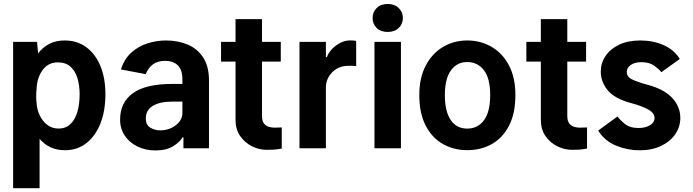

<svg xmlns="http://www.w3.org/2000/svg" viewBox="-20 -760 3551 984"><path d="M47.2 204.5V-545.5H169.7L175.4 -486.5Q198.9 -517.4 232.4 -535Q266 -552.6 311.8 -552.6Q375.7 -552.6 422.6 -517.8Q469.5 -483 494.9 -421Q520.2 -359 520.2 -277Q520.2 -192.5 494.9 -127.8Q469.5 -63.2 422.9 -26.6Q376.4 9.9 313.2 9.9Q270.6 9.9 238.5 -5.5Q206.3 -21 182.9 -48.3V204.5ZM388.1 -277Q388.1 -322.1 377 -359.2Q365.8 -396.3 341.3 -418.3Q316.8 -440.3 277 -440.3Q226.2 -440.3 197.6 -400Q169 -359.7 167.3 -302.2Q165.5 -288.4 165.5 -266.9Q165.5 -245.4 167.3 -233.7Q169 -200.3 183.1 -169.9Q197.1 -139.6 221.8 -120.4Q246.4 -101.2 279.8 -101.2Q317.5 -101.2 341.4 -124.5Q365.4 -147.7 376.8 -187.5Q388.1 -227.3 388.1 -277Z M920.1 0V-56.5H915.8Q903.1 -33.4 868.3 -11.2Q833.5 11 777 11Q726.2 11 685 -8.9Q643.8 -28.8 619.7 -64.5Q595.5 -100.1 595.5 -147Q595.5 -234.7 661 -282.3Q726.6 -329.9 863.3 -329.9H914.8V-352.6Q914.8 -402.3 891.3 -425.2Q867.9 -448.2 826 -448.2Q788.4 -448.2 764.2 -430.4Q740.1 -412.6 726.9 -380L599.8 -404.1Q616.8 -458.1 653.4 -490.8Q690 -523.4 736.7 -538Q783.4 -552.6 831 -552.6Q890.6 -552.6 940.7 -532Q990.8 -511.4 1021 -465.9Q1051.1 -420.5 1051.1 -346.2V0ZM914.8 -239.3H864Q799.4 -239.3 763.3 -217.5Q727.3 -195.7 727.3 -152.7Q727.3 -120 750 -106Q772.7 -92 800.1 -92Q847.3 -92 881 -118.3Q914.8 -144.5 914.8 -181.1Z M1419 -545.5V-444.2H1322.8V-166.5Q1322.8 -139.2 1333.6 -126.2Q1344.5 -113.3 1359.2 -109.6Q1373.9 -105.8 1386 -105.8Q1408.7 -105.8 1424 -106.9V1.4Q1398.8 6 1383.2 6.9Q1367.5 7.8 1346.2 7.8Q1307.5 7.8 1271 -10.5Q1234.4 -28.8 1210.8 -63Q1187.1 -97.3 1187.1 -145.6V-444.2H1112.9V-545.5H1187.1V-661.9H1322.8V-545.5Z M1805.4 -550.1V-421.2Q1799 -422.2 1788.9 -422.6Q1778.8 -422.9 1768.8 -422.9Q1715.2 -422.9 1683.1 -390.1Q1650.9 -357.2 1650.2 -314.3V0H1514.9V-545.5H1650.2V-467.3H1655.2Q1663 -488.6 1681.3 -508.2Q1699.6 -527.7 1724.1 -540.3Q1748.6 -552.9 1774.5 -552.9Q1781.6 -552.9 1790.5 -552.4Q1799.4 -551.8 1805.4 -550.1Z M1889.6 -668Q1889.6 -698.2 1910.5 -718.9Q1931.5 -739.7 1966.6 -739.7Q2002.1 -739.7 2023.4 -718.9Q2044.7 -698.2 2044.7 -668Q2044.7 -636.7 2023.4 -616.5Q2002.1 -596.2 1966.6 -596.2Q1931.5 -596.2 1910.5 -616.5Q1889.6 -636.7 1889.6 -668ZM2034.8 -545.5V0H1899.1V-545.5Z M2375 9.6Q2304.7 9.6 2248.9 -22.5Q2193.2 -54.7 2161 -117.5Q2128.9 -180.4 2128.9 -272.7Q2128.9 -361.2 2161.8 -423.7Q2194.6 -486.2 2250.4 -519.4Q2306.1 -552.6 2374.3 -552.6Q2442.8 -552.6 2498.9 -520.2Q2555 -487.9 2588.2 -425.4Q2621.4 -362.9 2621.4 -272.7Q2621.4 -179.3 2589.1 -116.5Q2556.8 -53.6 2501.1 -22Q2445.3 9.6 2375 9.6ZM2374.3 -100.9Q2428.3 -100.9 2460.2 -143.5Q2492.2 -186.1 2492.2 -272.7Q2492.2 -359.4 2459.7 -400.7Q2427.2 -442.1 2374.3 -442.1Q2322.1 -442.1 2291 -399.3Q2259.9 -356.5 2259.9 -272.7Q2259.9 -188.9 2290 -144.9Q2320 -100.9 2374.3 -100.9Z M2983.7 -545.5V-444.2H2887.4V-166.5Q2887.4 -139.2 2898.3 -126.2Q2909.1 -113.3 2923.8 -109.6Q2938.6 -105.8 2950.6 -105.8Q2973.4 -105.8 2988.6 -106.9V1.4Q2963.4 6 2947.8 6.9Q2932.2 7.8 2910.9 7.8Q2872.2 7.8 2835.6 -10.5Q2799 -28.8 2775.4 -63Q2751.8 -97.3 2751.8 -145.6V-444.2H2677.6V-545.5H2751.8V-661.9H2887.4V-545.5Z M3058.9 -393.1Q3058.9 -436.8 3083.3 -473Q3107.6 -509.2 3153.1 -530.9Q3198.5 -552.6 3261.4 -552.6Q3327.8 -552.6 3381.7 -528.4Q3435.7 -504.3 3463.8 -457.7L3369.3 -389.9Q3359 -404.1 3333.8 -422.8Q3308.6 -441.4 3267 -441.4Q3233.3 -441.4 3212.7 -427Q3192.1 -412.6 3192.1 -391.7Q3192.1 -368.3 3212.5 -356.7Q3233 -345.2 3270.2 -333.8L3316.8 -320.3Q3392 -296.9 3429.3 -253.4Q3466.6 -209.9 3466.6 -156.2Q3466.6 -110.4 3440.9 -72.6Q3415.1 -34.8 3368.3 -12.3Q3321.4 10.3 3257.5 10.3Q3196.4 10.3 3138.1 -13.3Q3079.9 -36.9 3045.5 -90.6L3144.9 -163.4Q3155.9 -146.7 3181.8 -125.4Q3207.7 -104 3252.8 -104Q3287.3 -104 3310.9 -118.1Q3334.5 -132.1 3334.5 -154.5Q3334.5 -178.3 3310.9 -193.5Q3287.3 -208.8 3244.3 -223L3192.1 -238.3Q3121.4 -261.4 3090.2 -302.7Q3058.9 -344.1 3058.9 -393.1Z"/></svg>

Font: Interface
Style: Bold
Weight: 700
Designer: Rasmus Andersson
Foundry: rsms
Version: Version 1.8